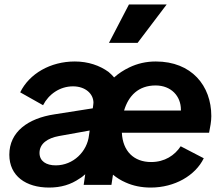

<svg xmlns="http://www.w3.org/2000/svg" viewBox="-20 -833 1008 865"><path d="M600 -640 731 -813H561L471 -640ZM201 12C254 12 299 -1 339 -29C348 -34 356 -41 364 -48L357 0H482L489 -46C506 -32 525 -20 546 -11C579 4 617 12 659 12C767 12 860 -42 898 -120L794 -174C767 -133 722 -103 661 -103C583 -103 533 -152 529 -235H922C927 -260 932 -286 932 -310C932 -447 843 -556 682 -556C639 -556 599 -547 562 -529C537 -517 514 -502 494 -484C487 -493 478 -501 469 -509C429 -538 377 -556 317 -556C207 -556 112 -501 71 -417L174 -359C199 -408 249 -444 309 -444C364 -444 401 -411 401 -370C401 -367 400 -364 400 -360L398 -345L226 -318C106 -300 22 -239 22 -136C22 -40 97 12 201 12ZM539 -335C559 -402 604 -448 681 -448C751 -448 795 -400 795 -339C795 -338 795 -336 795 -335ZM231 -88C188 -88 158 -107 158 -144C158 -187 196 -211 245 -220L384 -245L381 -224C373 -150 310 -88 231 -88Z"/></svg>

Font: Plus Jakarta Sans
Style: Bold Italic
Weight: 700
Italic angle: -8°
Designer: Gumpita Rahayu
Foundry: Tokotype
Version: Version 2.071;gftools[0.9.30]